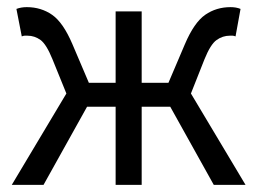

<svg xmlns="http://www.w3.org/2000/svg" viewBox="-20 -518 721 538"><path d="M13 0 166 -256 127 -352Q110 -394 93.5 -406Q77 -418 57 -418Q52 -418 49 -418Q46 -418 41 -416L26 -493Q39 -498 55 -498Q95 -498 126 -476.5Q157 -455 183 -394L229 -286H304V-486H377V-286H452L498 -394Q524 -455 555 -476.5Q586 -498 626 -498Q642 -498 654 -493L640 -416Q635 -418 632 -418Q629 -418 624 -418Q604 -418 587 -406Q570 -394 553 -352L515 -256L668 0H579L457 -219H377V0H304V-219H224L102 0Z"/></svg>

Font: CV Source Sans
Style: Regular
Weight: 400
Designer: Paul D. Hunt
Foundry: Adobe Systems Incorporated
Version: Version 3.001